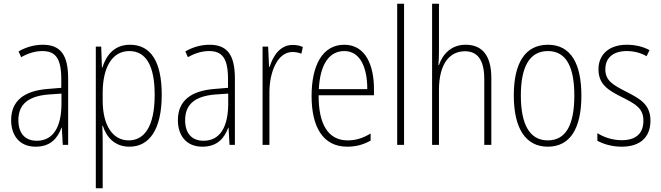

<svg xmlns="http://www.w3.org/2000/svg" viewBox="-20 -780 3561 1034"><path d="M210 -539C165 -539 119 -526 80 -503L94 -472C136 -496 174 -505 208 -505C279 -505 310 -466 310 -353V-307L237 -301C111 -291 40 -238 40 -133C40 -54 82 10 172 10C254 10 291 -38 311 -92H313L318 0H347V-357C347 -486 305 -539 210 -539ZM240 -271 311 -276V-218C310 -101 270 -22 178 -22C115 -22 79 -62 79 -133C79 -219 133 -262 240 -271Z M680 -539C594 -539 552 -481 531 -416H529L525 -529H496V234H533V-16C533 -48 532 -79 531 -102H534C552 -45 595 10 677 10C784 10 851 -82 851 -270C851 -450 791 -539 680 -539ZM676 -505C769 -505 813 -422 813 -269C813 -95 755 -24 673 -24C588 -24 533 -103 533 -239V-284C534 -417 584 -505 676 -505Z M1108 -539C1063 -539 1017 -526 978 -503L992 -472C1034 -496 1072 -505 1106 -505C1177 -505 1208 -466 1208 -353V-307L1135 -301C1009 -291 938 -238 938 -133C938 -54 980 10 1070 10C1152 10 1189 -38 1209 -92H1211L1216 0H1245V-357C1245 -486 1203 -539 1108 -539ZM1138 -271 1209 -276V-218C1208 -101 1168 -22 1076 -22C1013 -22 977 -62 977 -133C977 -219 1031 -262 1138 -271Z M1556 -538C1487 -538 1450 -477 1432 -420H1429L1424 -529H1394V0H1431V-283C1431 -393 1475 -500 1555 -500C1573 -500 1590 -496 1603 -491L1611 -527C1594 -535 1575 -538 1556 -538Z M1834 -539C1716 -539 1658 -427 1658 -263C1658 -98 1718 10 1850 10C1899 10 1939 -2 1976 -23V-61C1932 -35 1896 -24 1852 -24C1748 -24 1695 -110 1696 -267H1994V-300C1994 -428 1949 -539 1834 -539ZM1834 -505C1921 -505 1958 -415 1958 -300H1697C1704 -437 1755 -505 1834 -505Z M2156 0V-760H2119V0Z M2344 -503V-760H2307V0H2344V-295C2344 -439 2403 -504 2484 -504C2548 -504 2588 -462 2588 -354V0H2626V-360C2626 -481 2577 -539 2488 -539C2407 -539 2363 -485 2344 -430H2341C2343 -454 2344 -473 2344 -503Z M3111 -265C3111 -433 3057 -539 2931 -539C2809 -539 2747 -442 2747 -266C2747 -90 2810 10 2930 10C3051 10 3111 -89 3111 -265ZM2785 -266C2785 -419 2831 -505 2931 -505C3034 -505 3073 -411 3073 -266C3073 -108 3028 -24 2930 -24C2831 -24 2785 -112 2785 -266Z M3483 -130C3483 -220 3424 -249 3351 -287C3280 -323 3240 -346 3240 -407C3240 -471 3285 -505 3355 -505C3393 -505 3434 -495 3462 -477L3478 -510C3445 -528 3403 -539 3356 -539C3257 -539 3203 -484 3203 -407C3203 -323 3259 -292 3335 -254C3404 -219 3445 -196 3445 -130C3445 -64 3408 -25 3328 -25C3280 -25 3233 -40 3197 -63V-22C3226 -6 3272 10 3328 10C3431 10 3483 -44 3483 -130Z"/></svg>

Font: Noto Sans Gujarati Condensed ExtraLight
Style: Regular
Weight: 200
Width: 3
Designer: Jelle Bosma - Monotype Design Team, Universal Thirst
Foundry: Monotype Imaging Inc.
Version: Version 2.106